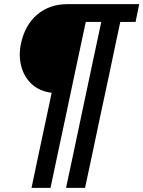

<svg xmlns="http://www.w3.org/2000/svg" viewBox="-20 -733 694 929"><path d="M132.5 176Q151 87.5 168 7.5Q185 -72.5 202.5 -154L230 -284Q171 -291.5 133.8 -326Q96.5 -360.5 83 -412Q69.5 -463.5 81 -520Q100 -611.5 159.8 -662.2Q219.5 -713 307 -713H653.5L636 -627H562Q548.5 -564 535.8 -504Q523 -444 510.5 -383L461.5 -154Q444.5 -72.5 427.5 7.5Q410.5 87.5 391.5 176H299.5Q318.5 87.5 335.5 7.5Q352.5 -72.5 369.5 -154L418 -383Q431 -444 443.8 -504Q456.5 -564 470 -627H395Q381.5 -564 368.8 -504Q356 -444 343 -383L294.5 -154Q277 -72.5 260 7.5Q243 87.5 224.5 176Z"/></svg>

Font: Commissioner
Style: Bold Italic
Weight: 700
Italic angle: -12°
Designer: Kostas Bartsokas
Foundry: Kostas Bartsokas
Version: Version 1.000; ttfautohint (v1.8.3)